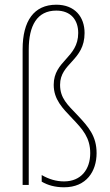

<svg xmlns="http://www.w3.org/2000/svg" viewBox="-20 -785 469 815"><path d="M339 -645C339 -713 298 -765 219 -765C124 -765 76 -696 76 -576V0H102V-574C102 -676 137 -740 219 -740C281 -740 312 -700 312 -645C312 -539 208 -528 208 -425C208 -363 245 -326 288 -281C330 -237 363 -201 363 -135C363 -66 324 -15 252 -15C219 -15 188 -24 157 -42V-14C182 1 214 10 252 10C347 10 390 -58 390 -135C390 -207 356 -246 309 -296C267 -340 235 -368 235 -425C235 -518 339 -527 339 -645Z"/></svg>

Font: Noto Sans Khmer UI Condensed Thin
Style: Regular
Weight: 100
Width: 3
Designer: Danh Hong and the Monotype Design Team
Foundry: Monotype Imaging Inc.
Version: Version 2.002